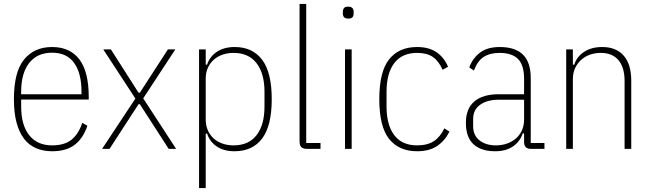

<svg xmlns="http://www.w3.org/2000/svg" viewBox="-20 -760 3324 980"><path d="M246 12Q201 12 164.5 -3.5Q128 -19 103 -51.5Q78 -84 64.5 -134Q51 -184 51 -254Q51 -393 103 -456.5Q155 -520 246 -520Q337 -520 385 -457Q433 -394 433 -264V-252H88V-216Q88 -122 129 -70Q170 -18 246 -18Q309 -18 345 -47Q381 -76 400 -133L426 -118Q405 -55 362 -21.5Q319 12 246 12ZM246 -491Q170 -491 129 -438.5Q88 -386 88 -292V-279H396V-292Q396 -386 358.5 -438.5Q321 -491 246 -491Z M501 0 671 -257 507 -508H546L687 -287H694L837 -508H875L711 -258L879 0H841L694 -228H687L539 0Z M996 -508H1030V-430H1037Q1051 -472 1087.5 -496Q1124 -520 1178 -520Q1269 -520 1318 -455Q1367 -390 1367 -254Q1367 -118 1318 -53Q1269 12 1177 12Q1123 12 1087 -12Q1051 -36 1037 -78H1030V200H996ZM1172 -18Q1249 -18 1289.5 -70Q1330 -122 1330 -216V-292Q1330 -385 1289.5 -437.5Q1249 -490 1172 -490Q1142 -490 1116 -481Q1090 -472 1071 -455Q1052 -438 1041 -414Q1030 -390 1030 -359V-150Q1030 -119 1041 -94.5Q1052 -70 1071 -53Q1090 -36 1116 -27Q1142 -18 1172 -18Z M1548 0Q1527 0 1518 -9Q1509 -18 1509 -39V-740H1543V-30H1616V0Z M1758 -665Q1743 -665 1736.5 -672Q1730 -679 1730 -690V-701Q1730 -712 1736 -719Q1742 -726 1757 -726Q1772 -726 1778.5 -719Q1785 -712 1785 -701V-690Q1785 -679 1779 -672Q1773 -665 1758 -665ZM1741 -508H1775V0H1741Z M2109 12Q2016 12 1966 -51Q1916 -114 1916 -254Q1916 -394 1966 -457Q2016 -520 2109 -520Q2169 -520 2208 -493.5Q2247 -467 2267 -419L2239 -404Q2219 -449 2189 -469.5Q2159 -490 2109 -490Q2032 -490 1992.5 -438Q1953 -386 1953 -292V-216Q1953 -122 1992.5 -70Q2032 -18 2109 -18Q2162 -18 2195 -40Q2228 -62 2248 -105L2274 -88Q2251 -42 2211.5 -15Q2172 12 2109 12Z M2690 0Q2655 0 2655 -35V-79H2648Q2634 -37 2598 -12.5Q2562 12 2507 12Q2436 12 2397 -23.5Q2358 -59 2358 -133Q2358 -206 2401.5 -242.5Q2445 -279 2525 -279H2655V-357Q2655 -429 2623.5 -459.5Q2592 -490 2530 -490Q2481 -490 2449 -469.5Q2417 -449 2399 -400L2375 -416Q2394 -465 2431.5 -492.5Q2469 -520 2531 -520Q2610 -520 2649.5 -481Q2689 -442 2689 -361V-30H2759V0ZM2511 -18Q2541 -18 2567 -27Q2593 -36 2612.5 -52.5Q2632 -69 2643.5 -93.5Q2655 -118 2655 -150V-251H2525Q2467 -251 2431 -225.5Q2395 -200 2395 -153V-116Q2395 -69 2427.5 -43.5Q2460 -18 2511 -18Z M2870 0V-508H2904V-430H2911Q2924 -471 2961.5 -495.5Q2999 -520 3054 -520Q3125 -520 3163.5 -476Q3202 -432 3202 -348V0H3168V-347Q3168 -415 3137 -452.5Q3106 -490 3046 -490Q3017 -490 2991.5 -481Q2966 -472 2946.5 -454.5Q2927 -437 2915.5 -412.5Q2904 -388 2904 -357V0Z"/></svg>

Font: IBM Plex Sans Cond ExtLt
Style: Regular
Weight: 200
Width: 3
Designer: Mike Abbink, Paul van der Laan, Pieter van Rosmalen
Foundry: Bold Monday
Version: Version 1.3